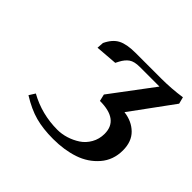

<svg xmlns="http://www.w3.org/2000/svg" viewBox="-118 -579 718 718"><g transform="rotate(45 240.5 -220.0)"><path d="M60.1 -43.9 75.2 -67.9Q145.5 -28.8 228 -28.8Q250.5 -28.8 273.7 -35.9Q296.9 -43 317.4 -56.4Q337.9 -69.8 350.8 -92.5Q363.8 -115.2 363.8 -143.1Q363.8 -217.8 264.2 -217.8L257.8 -245.1L383.8 -413.1H279.8Q251 -413.1 236.3 -402.8Q221.7 -392.6 210.9 -372.1L204.1 -358.9L117.2 -352.1L119.1 -378.9Q135.3 -413.1 160.2 -426Q185.1 -439 231 -439H367.2Q420.9 -439 474.1 -446.8L481 -419.9L358.9 -252.9Q401.9 -247.6 429 -220.9Q456.1 -194.3 456.1 -147.9Q456.1 -96.7 425 -60.8Q394 -24.9 346.7 -9Q299.3 6.8 241.2 6.8Q187.5 6.8 147 -4.2Q106.4 -15.1 60.1 -43.9Z"/></g></svg>

Font: Dehuti Alt
Style: Bold-Italic
Weight: 700
Version: Version 1.2